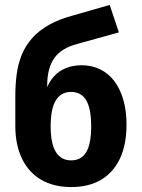

<svg xmlns="http://www.w3.org/2000/svg" viewBox="-20 -746 575 777"><path d="M268 11Q198 11 147.5 -18Q97 -47 69.5 -103Q42 -159 42 -236V-357Q42 -404 47.5 -445.5Q53 -487 68 -524Q83 -561 110 -591.5Q137 -622 178.5 -645.5Q220 -669 281 -685L424 -726L461 -615L292 -568Q228 -551 199.5 -510.5Q171 -470 171 -400V-383H167Q178 -414 197.5 -436Q217 -458 246 -470Q275 -482 310 -482Q351 -482 385 -465.5Q419 -449 442.5 -418Q466 -387 479 -342.5Q492 -298 492 -242Q492 -161 465.5 -104.5Q439 -48 389 -18.5Q339 11 268 11ZM268 -97Q309 -97 329 -130.5Q349 -164 349 -235Q349 -306 329 -340Q309 -374 267 -374Q227 -374 206 -340Q185 -306 185 -235Q185 -165 206 -131Q227 -97 268 -97Z"/></svg>

Font: Nunito Sans 10pt Condensed ExtraBold
Style: Regular
Weight: 800
Width: 3
Designer: Vernon Adams
Foundry: Vernon Adams
Version: Version 3.101;gftools[0.9.27]